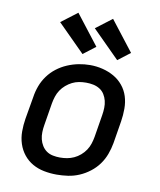

<svg xmlns="http://www.w3.org/2000/svg" viewBox="-87 -849 774 927"><g transform="rotate(10 300.0 -386.0)"><path d="M254 8Q222 8 191.5 2Q161 -4 135.5 -18.5Q110 -33 91.5 -56Q73 -79 63.5 -108Q54 -137 54 -168.5Q54 -200 59 -231L78 -341Q82 -369 92 -396Q102 -423 119.5 -447Q137 -471 160.5 -489Q184 -507 211 -518.5Q238 -530 266 -535.5Q294 -541 322 -541Q354 -541 384 -533.5Q414 -526 439.5 -511.5Q465 -497 484 -474Q503 -451 512 -422.5Q521 -394 521 -362Q521 -330 516 -299L498 -189Q493 -161 483 -134Q473 -107 456 -83.5Q439 -60 415 -41.5Q391 -23 364 -11.5Q337 0 309 4Q281 8 254 8ZM255 -76Q273 -76 290 -79Q307 -82 323.5 -89.5Q340 -97 354.5 -109.5Q369 -122 379 -137Q389 -152 394.5 -169Q400 -186 403 -203L421 -313Q424 -331 424.5 -349Q425 -367 421 -383.5Q417 -400 408 -414.5Q399 -429 384.5 -438Q370 -447 353 -450.5Q336 -454 318 -454Q300 -454 283 -451Q266 -448 250 -440Q234 -432 220 -420Q206 -408 196 -393Q186 -378 180.5 -361Q175 -344 172 -327L154 -217Q151 -200 150.5 -182Q150 -164 154 -147.5Q158 -131 167 -116.5Q176 -102 189.5 -92.5Q203 -83 220.5 -79.5Q238 -76 255 -76ZM446 -587 313 -720 392 -780 506 -633ZM276 -587 143 -720 222 -780 336 -633Z"/></g></svg>

Font: Iosevka Curly MdExObl
Style: Regular
Weight: 500
Width: 7
Italic angle: -9°
Monospace: yes
Designer: Belleve Invis
Foundry: Belleve Invis
Version: Version 11.1.0; ttfautohint (v1.8.3)